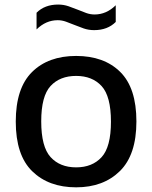

<svg xmlns="http://www.w3.org/2000/svg" viewBox="-20 -792 652 822"><path d="M306 10Q188.5 10 118 -58.8Q47.5 -127.5 47.5 -271.5Q47.5 -414.5 117 -483.5Q186.5 -552.5 306 -552.5Q425.5 -552.5 494.8 -484Q564 -415.5 564 -272Q564 -129 493.2 -59.5Q422.5 10 306 10ZM306 -75.5Q375 -75.5 415 -119.2Q455 -163 455 -271Q455 -380 415 -423.5Q375 -467 306 -467Q236.5 -467 196.5 -423.8Q156.5 -380.5 156.5 -272.5Q156.5 -163.5 196.5 -119.5Q236.5 -75.5 306 -75.5ZM383 -663Q359.5 -663 338.5 -670.2Q317.5 -677.5 298 -685.5Q280 -693 262.5 -699.2Q245 -705.5 227 -705.5Q176.5 -705.5 136.5 -666V-737.5Q171.5 -772.5 229 -772.5Q252.5 -772.5 273.5 -765.2Q294.5 -758 314 -750Q332 -742.5 349.5 -736.2Q367 -730 385 -730Q435.5 -730 475.5 -769.5V-698Q440.5 -663 383 -663Z"/></svg>

Font: Encode Sans SmExp Md
Style: Regular
Weight: 500
Width: 6
Designer: Multiple Designers
Foundry: Impallari Type
Version: Version 3.002; ttfautohint (v1.8.3) -l 8 -r 50 -G 200 -x 14 